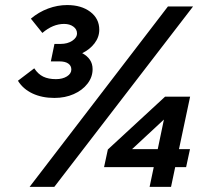

<svg xmlns="http://www.w3.org/2000/svg" viewBox="-20 -725 799 745"><path d="M191.2 -345Q142.9 -345 106.1 -362.3Q69.4 -379.6 49.6 -411.7L112.9 -459.9Q127.7 -437.3 147.8 -427.6Q167.9 -417.9 197 -417.9Q222.7 -417.9 239.8 -428.6Q256.8 -439.3 256.8 -455.3Q256.8 -470 244.9 -478.4Q233 -486.8 210.4 -486.8H177.3L191.3 -554.6H215.4Q241.9 -554.6 260.3 -566.7Q278.8 -578.9 278.8 -595.6Q278.8 -611.4 264.6 -621.8Q250.4 -632.2 228.6 -632.2Q185.2 -632.2 144.4 -597.2L99.8 -652.6Q130 -678.1 166.6 -691.8Q203.3 -705.4 240.6 -705.4Q295.7 -705.4 330.5 -679Q365.2 -652.6 365.2 -609.7Q365.2 -580.9 346.8 -556.9Q328.5 -532.9 299 -518.7Q318 -508.7 328.7 -493.2Q339.3 -477.7 339.3 -456.6Q339.3 -425.9 319.5 -400.3Q299.7 -374.7 266.2 -359.9Q232.7 -345 191.2 -345ZM560.5 0 576.6 -76.6H383.8L398.5 -145L620.6 -350H717.7L674.5 -146.3H717.2L702.2 -76.6H659.8L643.7 0ZM492.4 -146.3H592.1L616 -261.1ZM94.9 0 631.7 -700H729.2L190.8 0Z"/></svg>

Font: Red Hat Display VF
Style: Italic
Weight: 300
Italic angle: -12°
Designer: Pentagram, MCKL
Foundry: Pentagram, MCKL
Version: Version 1.023